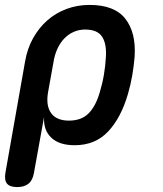

<svg xmlns="http://www.w3.org/2000/svg" viewBox="-42 -580 662 780"><path d="M28 180Q-2 180 -13.5 166Q-25 152 -20 122L60 -331Q69 -383 92.5 -425Q116 -467 150 -497Q184 -527 228 -543.5Q272 -560 322 -560Q423 -560 467 -504Q511 -448 505 -351Q502 -313 495.5 -275Q489 -237 478 -199Q450 -102 397.5 -46Q345 10 261 10Q199 10 166.5 -20.5Q134 -51 137 -105L96 122Q91 152 74 166Q57 180 28 180ZM238 -90Q289 -90 318 -119.5Q347 -149 363 -204Q374 -240 380 -275.5Q386 -311 388 -346Q392 -401 373 -430.5Q354 -460 304 -460Q279 -460 257.5 -450.5Q236 -441 219.5 -424Q203 -407 191.5 -382.5Q180 -358 175 -326L153 -204Q144 -150 166 -120Q188 -90 238 -90Z"/></svg>

Font: Maple Mono SemiBold
Style: Italic
Weight: 600
Italic angle: -10°
Monospace: yes
Designer: subframe7536
Version: Version 7.000